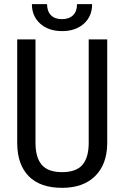

<svg xmlns="http://www.w3.org/2000/svg" viewBox="-20 -902 602 932"><path d="M500.5 -710.9V-205.6Q499.5 -104.5 441.9 -47.4Q384.3 9.8 281.2 9.8Q175.8 9.8 120.1 -46.1Q64.5 -102.1 63.5 -205.6V-710.9H152.3V-209Q152.3 -137.2 182.9 -101.8Q213.4 -66.4 281.2 -66.4Q349.6 -66.4 380.1 -101.8Q410.6 -137.2 410.6 -209V-710.9ZM427.2 -881.8Q427.2 -822.8 387 -786.9Q346.7 -751 281.2 -751Q215.8 -751 175.3 -787.1Q134.8 -823.2 134.8 -881.8H208.5Q208.5 -847.7 227.1 -828.4Q245.6 -809.1 281.2 -809.1Q315.4 -809.1 334.7 -828.1Q354 -847.2 354 -881.8Z"/></svg>

Font: MAUL Condensed
Style: Condensed Regular
Weight: 400
Designer: MAUL
Version: Version 1.0; 2020; ttfautohint (v1.8.3)